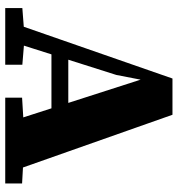

<svg xmlns="http://www.w3.org/2000/svg" viewBox="8 -704 695 752"><g transform="rotate(90 356.0 -327.5)"><path d="M11 0V-67L115 -75H136L233 -67V0ZM59 0 287 -655H429L660 0H462L289 -538H293L273 -435L135 0ZM170 -181V-247H490V-181ZM362 0V-66L479 -73H572L698 -66V0Z"/></g></svg>

Font: Source Serif 4 ExtraBold
Style: Regular
Weight: 800
Designer: Frank Grießhammer
Foundry: Adobe Systems Incorporated
Version: Version 4.004;hotconv 1.0.116;makeotfexe 2.5.65601